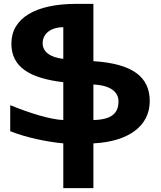

<svg xmlns="http://www.w3.org/2000/svg" viewBox="-20 -734 832 995"><path d="M464 -417V-714H375C166 -714 39 -641 39 -508C39 -388 131 -329 308 -308V-112C244 -114 135 -147 33 -189V-54C113 -22 221 1 308 9V241H464V9C646 0 756 -81 756 -210C756 -335 668 -404 464 -417ZM201 -510C201 -559 243 -593 308 -593V-429C240 -436 201 -466 201 -510ZM464 -112V-296C552 -292 594 -258 594 -209C594 -149 561 -114 464 -112Z"/></svg>

Font: Noto Sans Armenian Extra
Style: Regular
Weight: 800
Designer: Monotype Design Team
Foundry: Monotype Imaging Inc.
Version: Version 1.901